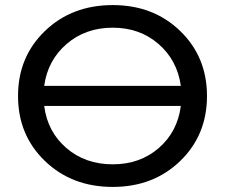

<svg xmlns="http://www.w3.org/2000/svg" viewBox="-20 -728 888 756"><path d="M424 -708Q584 -708 689.5 -606Q795 -504 795 -350Q795 -196 689.5 -94Q584 8 424 8Q263 8 157 -94Q51 -196 51 -350Q51 -504 157 -606Q263 -708 424 -708ZM424 -619Q317 -619 242.5 -555Q168 -491 154 -390H692Q678 -491 604 -555Q530 -619 424 -619ZM424 -81Q531 -81 605 -145Q679 -209 692 -311H154Q167 -209 241.5 -145Q316 -81 424 -81Z"/></svg>

Font: Montserrat
Style: Regular
Weight: 500
Designer: Julieta Ulanovsky
Foundry: Julieta Ulanovsky
Version: Version 7.200;PS 007.200;hotconv 1.0.88;makeotf.lib2.5.64775